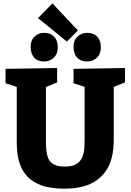

<svg xmlns="http://www.w3.org/2000/svg" viewBox="-20 -1113 779 1146"><path d="M419 -702 726 -707V-621L641 -587L659 -629V-280Q659 -223 648 -176.5Q637 -130 613.5 -95Q590 -60 555 -35.5Q520 -11 472.5 1Q425 13 364 13Q279 13 225 -7.5Q171 -28 141 -62Q111 -96 98.5 -134Q86 -172 83 -207Q80 -242 80 -266V-629L99 -588L13 -616V-702L321 -707V-621L238 -587L254 -629V-266Q254 -239 256.5 -216.5Q259 -194 265 -176Q271 -158 283.5 -145Q296 -132 316.5 -125.5Q337 -119 367 -119Q398 -119 418.5 -126Q439 -133 452.5 -147Q466 -161 473.5 -180.5Q481 -200 483 -225Q485 -250 485 -280V-629L500 -590L419 -616ZM500 -746Q462 -746 441 -768.5Q420 -791 419 -831Q418 -871 442 -894Q466 -917 500 -917Q539 -917 560.5 -894Q582 -871 582 -831Q582 -791 558 -768.5Q534 -746 500 -746ZM243 -746Q205 -746 184.5 -768.5Q164 -791 163 -831Q162 -871 185.5 -894Q209 -917 243 -917Q281 -917 303 -894Q325 -871 325 -831Q325 -791 301 -768.5Q277 -746 243 -746ZM379 -865 207 -1005 293 -1093 445 -931Z"/></svg>

Font: Bitter Thin ExtraBold
Style: Regular
Weight: 800
Version: Version 3.020